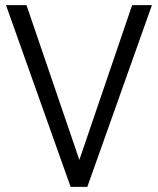

<svg xmlns="http://www.w3.org/2000/svg" viewBox="-20 -725 613 745"><path d="M254 0 3.3 -705H82.8L303.3 -59.6H272.6L492.7 -705H569.5L318.8 0Z"/></svg>

Font: Nunito Sans 12pt ExtraLight Condensed
Style: Regular
Weight: 200
Width: 3
Version: Version 3.101;gftools[0.9.27]